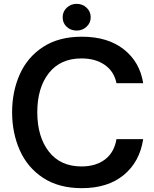

<svg xmlns="http://www.w3.org/2000/svg" viewBox="-20 -966 800 999"><path d="M43 -382Q43 -490 83 -579.5Q123 -669 204.5 -722Q286 -775 406 -775Q541 -775 624.5 -709Q708 -643 725 -533H586Q574 -594 525.5 -628Q477 -662 404 -662Q294 -662 234 -585.5Q174 -509 174 -382Q174 -255 234 -177.5Q294 -100 404 -100Q478 -100 526 -136Q574 -172 586 -242H725Q707 -124 624 -55.5Q541 13 406 13Q286 13 204.5 -40.5Q123 -94 83 -184Q43 -274 43 -382ZM306 -876Q306 -906 327.5 -926Q349 -946 379 -946Q409 -946 430.5 -926Q452 -906 452 -876Q452 -847 430.5 -827Q409 -807 379 -807Q348 -807 327 -826.5Q306 -846 306 -876Z"/></svg>

Font: Open Sauce Sans SemiBold
Style: Regular
Weight: 600
Designer: Alfredo Marco Pradil
Foundry: Creative Sauce Fz LLC
Version: Version 1.477